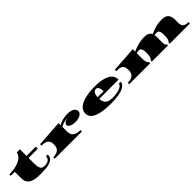

<svg xmlns="http://www.w3.org/2000/svg" viewBox="513 -2597 4486 4486"><g transform="rotate(-45 2755.5 -354.5)"><path d="M161.1 -443.8H28.3V-489.7Q85 -489.7 141.6 -496.1Q198.2 -502.4 250.2 -515.4Q302.2 -528.3 347.9 -548.1Q393.6 -567.9 428.7 -594.7Q463.9 -621.6 486.1 -655.5Q508.3 -689.5 514.2 -731H617.7V-511.2H923.8V-443.8H617.7V-291.5Q617.7 -224.6 623.3 -178Q628.9 -131.3 644.3 -102.3Q659.7 -73.2 686.5 -60.1Q713.4 -46.9 755.9 -46.9Q789.6 -46.9 821.3 -53.5Q853 -60.1 877.4 -75.9Q901.9 -91.8 916.7 -118.4Q931.6 -145 931.6 -185.5H990.7Q990.7 -152.3 983.2 -124Q975.6 -95.7 956.8 -72.5Q938 -49.3 906.7 -31.7Q875.5 -14.2 827.9 -2.2Q780.3 9.8 714.8 15.9Q649.4 22 563 22Q504.9 22 452.6 18.3Q400.4 14.6 355.7 4.4Q311 -5.9 275.1 -23.9Q239.3 -42 213.9 -70.6Q188.5 -99.1 174.8 -139.9Q161.1 -180.7 161.1 -236.3Z M1034.7 -45.9Q1100.1 -48.3 1143.6 -63Q1187 -77.6 1213.1 -103.5Q1239.3 -129.4 1250 -166.5Q1260.7 -203.6 1260.7 -251.5Q1260.7 -300.3 1248 -335.2Q1235.4 -370.1 1208 -392.3Q1180.7 -414.6 1137.9 -424.8Q1095.2 -435.1 1034.7 -435.1V-481L1689.9 -524.9V-452.6Q1717.3 -471.7 1751.5 -486.6Q1785.6 -501.5 1823.2 -512Q1860.8 -522.5 1900.9 -527.8Q1940.9 -533.2 1980 -533.2Q2040.5 -533.2 2084.7 -522.9Q2128.9 -512.7 2158 -493.9Q2187 -475.1 2200.9 -449Q2214.8 -422.9 2214.8 -391.1Q2214.8 -367.2 2200.2 -344.2Q2185.5 -321.3 2157.7 -303Q2129.9 -284.7 2089.1 -273.4Q2048.3 -262.2 1996.1 -262.2Q1948.7 -262.2 1910.4 -269.5Q1872.1 -276.9 1844.7 -290.3Q1817.4 -303.7 1802.5 -322.3Q1787.6 -340.8 1787.6 -363.3Q1787.6 -389.6 1803.5 -408.9Q1819.3 -428.2 1844.5 -440.7Q1869.6 -453.1 1900.4 -459.5Q1931.2 -465.8 1960.9 -466.3Q1916 -466.3 1879.2 -462.4Q1842.3 -458.5 1810.1 -450.4Q1777.8 -442.4 1748.5 -429.4Q1719.2 -416.5 1689.9 -398.4V-255.9Q1689.9 -203.6 1702.4 -165.3Q1714.8 -127 1743.7 -101.3Q1772.5 -75.7 1819.8 -62.3Q1867.2 -48.8 1937.5 -45.9V0H1034.7Z M2289.1 -243.2Q2289.1 -292.5 2310.1 -333.3Q2331.1 -374 2369.4 -406.2Q2407.7 -438.5 2462.4 -462.4Q2517.1 -486.3 2584.2 -502Q2651.4 -517.6 2729.5 -525.4Q2807.6 -533.2 2893.6 -533.2Q3008.3 -533.2 3101.6 -517.1Q3194.8 -501 3261 -467Q3327.1 -433.1 3363.3 -379.9Q3399.4 -326.7 3399.4 -252.4H2762.7Q2766.1 -195.8 2782 -156.7Q2797.9 -117.7 2827.9 -93.5Q2857.9 -69.3 2902.3 -58.8Q2946.8 -48.3 3006.8 -48.3Q3044.4 -48.3 3083.3 -52Q3122.1 -55.7 3158.7 -63.2Q3195.3 -70.8 3227.5 -81.8Q3259.8 -92.8 3283.7 -107.7Q3307.6 -122.6 3321.5 -140.9Q3335.4 -159.2 3335.4 -181.2H3399.4Q3399.4 -145 3380.1 -116.2Q3360.8 -87.4 3326.7 -64.7Q3292.5 -42 3245.8 -25.6Q3199.2 -9.3 3144.3 1.2Q3089.4 11.7 3028.8 16.8Q2968.3 22 2906.2 22Q2766.1 22 2652.1 8.3Q2538.1 -5.4 2457.5 -36.6Q2377 -67.9 2333 -118.4Q2289.1 -168.9 2289.1 -243.2ZM2960 -307.1Q2960 -351.6 2952.9 -383.1Q2945.8 -414.6 2933.8 -434.6Q2921.9 -454.6 2905.3 -464.1Q2888.7 -473.6 2869.6 -473.6Q2848.6 -473.6 2829.8 -464.1Q2811 -454.6 2796.6 -434.3Q2782.2 -414.1 2773.2 -382.6Q2764.2 -351.1 2762.2 -307.1Z M3498.5 -45.9Q3559.6 -48.3 3602.5 -61.5Q3645.5 -74.7 3672.6 -99.1Q3699.7 -123.5 3712.2 -159.2Q3724.6 -194.8 3724.6 -242.7Q3724.6 -302.7 3711.9 -339.6Q3699.2 -376.5 3671.9 -396.5Q3644.5 -416.5 3601.8 -423.3Q3559.1 -430.2 3498.5 -430.2V-476.1L4136.2 -520V-440.9Q4180.2 -460.4 4225.6 -477.3Q4271 -494.1 4318.6 -506.6Q4366.2 -519 4415.8 -526.1Q4465.3 -533.2 4516.6 -533.2Q4545.9 -533.2 4575 -530.8Q4604 -528.3 4629.9 -518.8Q4655.8 -509.3 4677.5 -490.2Q4699.2 -471.2 4713.9 -438Q4757.3 -458 4801.3 -475.3Q4845.2 -492.7 4890.9 -505.6Q4936.5 -518.6 4985.1 -525.9Q5033.7 -533.2 5086.4 -533.2Q5113.3 -533.2 5141.1 -531.2Q5168.9 -529.3 5195.6 -521.7Q5222.2 -514.2 5245.6 -499.3Q5269 -484.4 5286.4 -458.3Q5303.7 -432.1 5314 -393.1Q5324.2 -354 5324.2 -298.8Q5324.2 -280.3 5323 -261Q5321.8 -241.7 5321.8 -218.8Q5321.8 -175.8 5329.6 -143.3Q5337.4 -110.8 5357.7 -89.4Q5377.9 -67.9 5413.3 -56.9Q5448.7 -45.9 5503.9 -45.9V0H4835V-37.1Q4850.6 -47.4 4861.3 -64.2Q4872.1 -81.1 4878.7 -105.5Q4885.3 -129.9 4888.2 -162.8Q4891.1 -195.8 4891.1 -238.3Q4891.1 -292.5 4883.5 -324.7Q4876 -356.9 4862.8 -373.8Q4849.6 -390.6 4831.8 -395.5Q4814 -400.4 4793.5 -400.4Q4777.8 -400.4 4761.5 -397.9Q4745.1 -395.5 4728 -391.6Q4731.9 -372.1 4734.4 -349.1Q4736.8 -326.2 4736.8 -298.8Q4736.8 -280.3 4735.6 -255.9Q4734.4 -231.4 4734.4 -208.5Q4734.4 -165.5 4736.3 -133.3Q4738.3 -101.1 4743.7 -79.8Q4749 -58.6 4758.5 -47.9Q4768.1 -37.1 4782.7 -37.1V0H4247.6V-37.1Q4263.2 -47.4 4273.9 -64.2Q4284.7 -81.1 4291.3 -105.5Q4297.9 -129.9 4300.8 -162.8Q4303.7 -195.8 4303.7 -238.3Q4303.7 -292.5 4296.1 -324.7Q4288.6 -356.9 4275.4 -373.8Q4262.2 -390.6 4244.4 -395.5Q4226.6 -400.4 4206.1 -400.4Q4189.5 -400.4 4171.9 -397Q4154.3 -393.6 4136.2 -388.2V-229.5Q4136.2 -187 4139.2 -155.5Q4142.1 -124 4148.7 -101.1Q4155.3 -78.1 4166 -62.7Q4176.8 -47.4 4192.4 -37.1V0H3498.5Z"/></g></svg>

Font: Asset
Style: Regular
Weight: 400
Designer: Riccardo De Franceschi
Foundry: Sorkin Type Co.
Version: Version 1.001